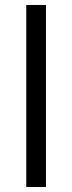

<svg xmlns="http://www.w3.org/2000/svg" viewBox="-20 -747 289 767"><path d="M163.6 -727.1V0H85V-727.1Z"/></svg>

Font: Inter 24pt
Style: Regular
Weight: 400
Designer: Rasmus Andersson
Foundry: rsms
Version: Version 4.001;git-66647c0bb